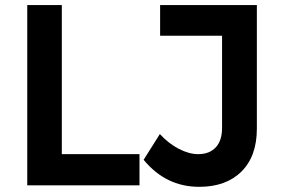

<svg xmlns="http://www.w3.org/2000/svg" viewBox="-20 -720 1090 746"><path d="M85.9 -700.2H220.2V-121.1H522V0H85.9ZM978 -220.2Q978 -112.8 918.2 -53.5Q858.4 5.9 753.9 5.9Q624.5 5.9 538.1 -99.1L601.1 -199.2Q635.7 -161.6 675.3 -141.4Q714.8 -121.1 750 -121.1Q793.9 -121.1 818.4 -147.5Q842.8 -173.8 842.8 -223.1V-581.1H602.1V-700.2H978Z"/></svg>

Font: Montserrat-Arabic Medium
Style: Regular
Weight: 500
Designer: Mohamed Gaber
Foundry: Kief Type Foundry
Version: Version 5.008;PS 005.008;hotconv 1.0.88;makeotf.lib2.5.64775